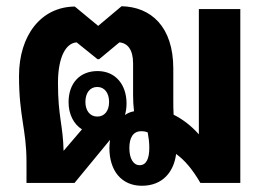

<svg xmlns="http://www.w3.org/2000/svg" viewBox="-20 -587 855 616"><path d="M435 9C503 9 538 -37 545 -93C573 -73 598 -43 623 0H751V-558H618V-156C594 -183 567 -204 537 -219C536 -234 536 -250 536 -268V-367C536 -502 464 -565 370 -567L295 -504L220 -566C112 -565 41 -474 41 -343C41 -212 65 -173 65 -67V0H219L331 -136L333 -138C332 -130 331 -121 331 -112C331 -38 371 9 435 9ZM166 -321C166 -403 191 -449 226 -451L293 -397H298L363 -451C389 -449 407 -428 407 -384V-281C407 -263 408 -246 410 -230C399 -228 389 -224 381 -218C384 -229 386 -241 386 -255C386 -315 351 -359 293 -359C236 -359 200 -320 200 -259C200 -220 217 -188 243 -172L184 -103C182 -188 166 -212 166 -321ZM292 -213C268 -213 254 -233 254 -260C254 -288 268 -308 292 -308C316 -308 330 -288 330 -260C330 -232 316 -213 292 -213ZM428 -57C408 -57 395 -78 395 -112C395 -145 407 -166 433 -166C441 -166 448 -165 454 -162C457 -144 459 -131 459 -113C459 -79 450 -57 428 -57Z"/></svg>

Font: Noto Sans Thai Looped Condensed
Style: Bold
Weight: 700
Width: 3
Designer: Sasikarn Vongin, Ben Mitchell
Foundry: The Fontpad Ltd
Version: Version 1.001